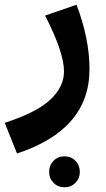

<svg xmlns="http://www.w3.org/2000/svg" viewBox="-55 -394 449 813"><path d="M17 256 -35 126Q99 83 157.5 28.5Q216 -26 216 -92Q216 -172 136 -328L269 -374Q324 -230 324 -101Q324 155 17 256ZM153 334Q153 306 171.5 287Q190 268 218 268Q246 268 264.5 287Q283 306 283 334Q283 361 264.5 380Q246 399 218 399Q190 399 171.5 380Q153 361 153 334Z"/></svg>

Font: FiraGO SemiBold
Style: Regular
Weight: 600
Designer: bBox Type
Foundry: bBox Type GmbH
Version: Version 1.001;PS 001.001;hotconv 1.0.88;makeotf.lib2.5.64775